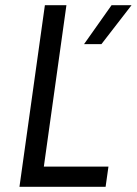

<svg xmlns="http://www.w3.org/2000/svg" viewBox="-20 -720 527 740"><path d="M55 0 153 -700H236L149 -78H398L387 0ZM371 -550H304L410 -700H487Z"/></svg>

Font: Finlandica
Style: Italic
Weight: 400
Italic angle: -8°
Designer: Niklas Ekholm, Juho Hiilivirta, Jaakko Suomalainen
Foundry: Helsinki Type Studio
Version: Version 1.064